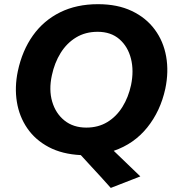

<svg xmlns="http://www.w3.org/2000/svg" viewBox="-20 -748 854 942"><path d="M523.5 174Q499 146.5 474 119Q449 91.5 426.5 67.5L376.5 13Q285 8.5 219 -26.5Q153 -61.5 113.8 -118.8Q74.5 -176 62.8 -248Q51 -320 67.5 -399Q89 -500 141.5 -573.8Q194 -647.5 274.8 -687.5Q355.5 -727.5 461 -727.5Q556.5 -727.5 626.5 -694.2Q696.5 -661 739.2 -603.2Q782 -545.5 795.2 -470.8Q808.5 -396 791 -312.5Q767 -202.5 702.2 -122.2Q637.5 -42 538 -8L549.5 3Q578.5 31 607.2 58.5Q636 86 668.5 117.5ZM403.5 -122Q462 -122 506.5 -149Q551 -176 580.5 -223.2Q610 -270.5 623 -331Q637.5 -401 622.5 -460.2Q607.5 -519.5 565.8 -555.8Q524 -592 459 -592Q399 -592 353.2 -564.2Q307.5 -536.5 277.5 -488.2Q247.5 -440 234.5 -378.5Q219 -307.5 236 -249.5Q253 -191.5 296.2 -156.8Q339.5 -122 403.5 -122Z"/></svg>

Font: Commissioner
Style: Bold Italic
Weight: 700
Italic angle: -12°
Designer: Kostas Bartsokas
Foundry: Kostas Bartsokas
Version: Version 1.000; ttfautohint (v1.8.3)